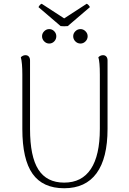

<svg xmlns="http://www.w3.org/2000/svg" viewBox="-20 -991 686 1023"><path d="M553 -304Q553 -148 494.5 -68Q436 12 322 12Q208 12 153.5 -65Q99 -142 99 -304V-594Q99 -656 91 -686Q102 -697 116 -697Q127 -697 133.5 -689.5Q140 -682 140 -669V-304Q140 -157 184.5 -87.5Q229 -18 322 -18Q416 -18 464 -90.5Q512 -163 512 -304V-594Q512 -661 504 -686Q515 -697 529 -697Q540 -697 546.5 -689.5Q553 -682 553 -669ZM204 -798Q204 -813 215.5 -824.5Q227 -836 242 -836Q258 -836 269 -824.5Q280 -813 280 -798Q280 -782 269 -770.5Q258 -759 242 -759Q227 -759 215.5 -770.5Q204 -782 204 -798ZM370 -798Q370 -813 381.5 -824.5Q393 -836 409 -836Q424 -836 435.5 -824.5Q447 -813 447 -798Q447 -782 435.5 -770.5Q424 -759 409 -759Q393 -759 381.5 -770.5Q370 -782 370 -798ZM322 -851Q309 -851 303 -852L185 -953Q192 -967 202 -971L322 -893L442 -971Q447 -969 452 -963.5Q457 -958 459 -953L341 -852Q335 -851 322 -851Z"/></svg>

Font: Arima Madurai ExtraLight
Style: Regular
Weight: 275
Designer: Joana Correia and Natanael Gama
Foundry: NDISCOVER
Version: Version 1.020